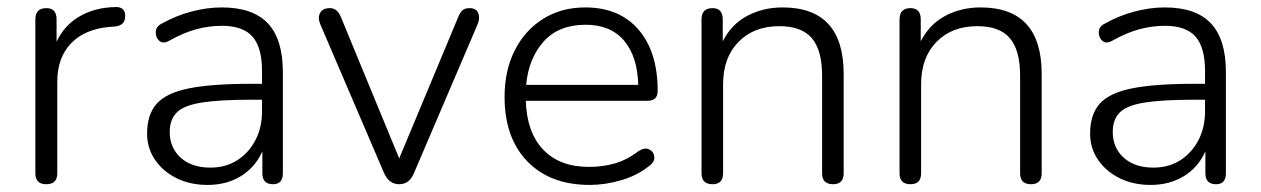

<svg xmlns="http://www.w3.org/2000/svg" viewBox="-20 -515 3566 543"><path d="M111 6Q80 6 80 -25V-460Q80 -492 111 -492Q140 -492 140 -460V-397Q162 -444 205.5 -469Q249 -494 306 -495Q318 -496 326 -490Q334 -484 334 -471Q335 -443 305 -440L291 -439Q220 -433 181 -392.5Q142 -352 142 -284V-25Q142 6 111 6Z M567 8Q518 8 479.5 -11Q441 -30 418.5 -63Q396 -96 396 -137Q396 -191 423 -221.5Q450 -252 514 -265Q578 -278 690 -278H721V-314Q721 -381 694 -411.5Q667 -442 608 -442Q570 -442 534 -432Q498 -422 459 -400Q441 -390 430.5 -399.5Q420 -409 420.5 -424.5Q421 -440 437 -448Q478 -471 522 -482.5Q566 -494 607 -494Q695 -494 737.5 -449Q780 -404 780 -311V-25Q780 6 752 6Q722 6 722 -25V-87Q702 -42 661.5 -17Q621 8 567 8ZM575 -41Q618 -41 650.5 -61.5Q683 -82 702 -118Q721 -154 721 -200V-233H691Q601 -233 550.5 -225Q500 -217 480 -197Q460 -177 460 -142Q460 -97 491 -69Q522 -41 575 -41Z M1109 6Q1080 6 1066 -26L886 -446Q878 -464 885 -478Q892 -492 913 -492Q934 -492 944 -467L1109 -67L1276 -467Q1281 -480 1288 -486Q1295 -492 1308 -492Q1327 -492 1332.5 -478Q1338 -464 1331 -447L1151 -26Q1138 6 1109 6Z M1648 8Q1536 8 1471.5 -58.5Q1407 -125 1407 -241Q1407 -316 1436 -373Q1465 -430 1516.5 -462Q1568 -494 1635 -494Q1732 -494 1786 -431Q1840 -368 1840 -258Q1840 -230 1812 -230H1467Q1470 -140 1516.5 -91.5Q1563 -43 1646 -43Q1683 -43 1717.5 -52.5Q1752 -62 1785 -87Q1803 -99 1816 -92.5Q1829 -86 1830.5 -71.5Q1832 -57 1815 -45Q1783 -19 1737.5 -5.5Q1692 8 1648 8ZM1636 -445Q1560 -445 1517.5 -397.5Q1475 -350 1468 -275H1785Q1783 -355 1745 -400Q1707 -445 1636 -445Z M1995 6Q1964 6 1964 -25V-460Q1964 -492 1995 -492Q2024 -492 2024 -460V-398Q2048 -446 2093 -470Q2138 -494 2193 -494Q2366 -494 2366 -306V-25Q2366 6 2336 6Q2305 6 2305 -25V-301Q2305 -373 2276 -407Q2247 -441 2184 -441Q2112 -441 2068.5 -396.5Q2025 -352 2025 -277V-25Q2025 6 1995 6Z M2555 6Q2524 6 2524 -25V-460Q2524 -492 2555 -492Q2584 -492 2584 -460V-398Q2608 -446 2653 -470Q2698 -494 2753 -494Q2926 -494 2926 -306V-25Q2926 6 2896 6Q2865 6 2865 -25V-301Q2865 -373 2836 -407Q2807 -441 2744 -441Q2672 -441 2628.5 -396.5Q2585 -352 2585 -277V-25Q2585 6 2555 6Z M3234 8Q3185 8 3146.5 -11Q3108 -30 3085.5 -63Q3063 -96 3063 -137Q3063 -191 3090 -221.5Q3117 -252 3181 -265Q3245 -278 3357 -278H3388V-314Q3388 -381 3361 -411.5Q3334 -442 3275 -442Q3237 -442 3201 -432Q3165 -422 3126 -400Q3108 -390 3097.5 -399.5Q3087 -409 3087.5 -424.5Q3088 -440 3104 -448Q3145 -471 3189 -482.5Q3233 -494 3274 -494Q3362 -494 3404.5 -449Q3447 -404 3447 -311V-25Q3447 6 3419 6Q3389 6 3389 -25V-87Q3369 -42 3328.5 -17Q3288 8 3234 8ZM3242 -41Q3285 -41 3317.5 -61.5Q3350 -82 3369 -118Q3388 -154 3388 -200V-233H3358Q3268 -233 3217.5 -225Q3167 -217 3147 -197Q3127 -177 3127 -142Q3127 -97 3158 -69Q3189 -41 3242 -41Z"/></svg>

Font: Nunito Light
Style: Regular
Weight: 300
Designer: Vernon Adams
Foundry: Vernon Adams
Version: Version 3.601; ttfautohint (v1.8.2.53-6de2)